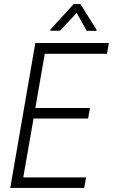

<svg xmlns="http://www.w3.org/2000/svg" viewBox="-20 -922 554 942"><path d="M412.1 -340.3H144.5L94.2 -51.8H402.3L393.1 0H30.3L153.3 -710.9H514.2L504.9 -658.2H199.7L153.3 -392.1H421.4ZM453.6 -776.4 453.1 -770.5 405.3 -771 356.4 -858.9 274.9 -771.5 227.1 -771 227.5 -777.3 341.3 -901.9H374.5Z"/></svg>

Font: MAUL Condensed Light Italic
Style: Light Italic
Weight: 300
Italic angle: -12°
Designer: MAUL
Version: Version 1.0; 2020; ttfautohint (v1.8.3)